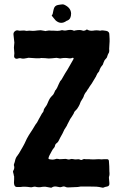

<svg xmlns="http://www.w3.org/2000/svg" viewBox="-20 -863 564 883"><path d="M217 0Q227 -7 239 -5Q244 -4 256 -2Q260 -2 266 -4Q273 -7 280 -4Q286 -1 292 -1Q300 -2 315 -2Q330 -2 338 -3Q342 -3 350 -5H362H397Q430 -5 436 -3L451 0H455Q464 -4 472 -5Q485 -7 483 -22Q481 -38 481 -44V-49Q485 -58 483 -75Q483 -83 482.5 -98Q482 -113 481 -121Q481 -130 473 -131H460Q457 -131 453 -130.5Q449 -130 447 -130Q439 -132 414 -130H404Q394 -130 390 -131H373Q366 -133 361 -130Q354 -125 348 -129Q341 -132 331 -130Q326 -129 318 -131Q308 -133 304 -131Q296 -128 288 -131Q282 -133 277 -132Q274 -132 268 -131.5Q262 -131 258 -131Q254 -130 248 -132Q240 -134 234 -131Q223 -127 206 -131Q202 -132 203 -136Q205 -146 218 -168Q222 -176 225 -179Q232 -186 233 -193Q234 -200 241 -205Q247 -209 250 -216Q252 -220 257.5 -231Q263 -242 267 -248Q269 -251 272 -258.5Q275 -266 276 -267Q282 -277 285 -281Q289 -287 289 -289Q290 -292 303 -316Q311 -327 319 -341Q322 -351 329 -356Q333 -360 335 -363Q343 -375 346 -382Q347 -384 348.5 -388.5Q350 -393 351 -395Q352 -396 354 -400Q356 -404 357 -405Q358 -406 360.5 -410.5Q363 -415 364 -417Q368 -432 379 -444Q379 -445 381.5 -449Q384 -453 386 -455Q388 -459 393.5 -467Q399 -475 402 -479L420 -509Q422 -511 422 -513Q427 -526 435 -534Q436 -534 438 -542Q442 -552 446 -557Q449 -560 453 -566Q454 -569 456.5 -576Q459 -583 461 -586Q462 -587 464 -589.5Q466 -592 467 -593Q471 -597 472 -600Q476 -613 478 -616Q484 -623 482 -638Q482 -643 484 -672V-684Q484 -687 483.5 -693Q483 -699 483 -702Q484 -718 469 -721Q450 -725 442 -722H439Q424 -725 408 -722Q392 -720 381 -727H378Q374 -725 372 -723Q364 -720 358 -723Q347 -727 326 -723Q322 -721 319 -722Q308 -728 289 -724Q278 -721 268 -724Q265 -725 255 -722Q251 -721 244 -721Q241 -721 235 -721.5Q229 -722 226 -722H216Q206 -724 193 -721Q190 -719 185 -721L167 -724Q165 -724 160.5 -723.5Q156 -723 153 -723Q139 -721 131 -721Q113 -723 103 -721H100Q92 -724 74 -722Q71 -721 63 -723Q55 -725 48 -719Q41 -713 42 -704Q44 -691 46 -667Q46 -664 45 -656Q44 -648 44 -644Q44 -636 46 -618Q46 -611 45 -607Q44 -599 49.5 -595Q55 -591 63 -594Q72 -597 80 -594Q88 -592 105 -596Q110 -598 116 -597Q136 -595 146 -595H162Q170 -597 176 -596Q186 -596 204 -594Q215 -594 220 -595Q223 -595 229.5 -596Q236 -597 240 -597Q242 -597 245.5 -596Q249 -595 251 -595Q257 -593 262 -595Q280 -598 296 -595Q302 -594 307 -595Q315 -599 318 -596Q320 -593 315 -586L291 -544Q281 -529 263 -497Q259 -493 257 -490L251 -478Q241 -454 237 -450Q235 -449 233 -445Q231 -441 231 -440Q226 -429 224 -427Q222 -425 218 -421Q214 -417 212 -414Q211 -413 208 -408Q203 -399 200 -391Q196 -383 195 -380Q194 -379 191 -374Q188 -369 186 -367Q181 -360 181 -356Q180 -348 173 -341Q170 -337 166 -328.5Q162 -320 159 -316Q150 -297 144 -291Q144 -290 143 -290L142 -288Q133 -272 113 -242Q104 -228 93 -203Q91 -199 88.5 -194.5Q86 -190 83 -184.5Q80 -179 78 -176Q76 -173 72.5 -166.5Q69 -160 67 -157Q66 -155 63 -151.5Q60 -148 60 -147Q52 -138 49 -123Q49 -121 47.5 -117Q46 -113 45 -110Q43 -104 44 -102Q49 -90 40 -76V-72L43 -60Q43 -59 43.5 -56Q44 -53 45 -52V-39Q43 -21 46 -12Q49 -3 58 -3H74Q93 -6 119 -2Q124 -1 131 -3Q140 -6 148 -3Q150 -2 164 -2Q185 -6 196 -3Q197 -3 213 0ZM218 -791Q220 -789 226 -781Q232 -773 236 -769Q260 -748 286 -767Q290 -769 291 -769Q307 -776 307 -801Q306 -828 274 -842Q272 -843 268 -843Q267 -843 258.5 -842Q250 -841 246 -840Q232 -837 228 -824Q227 -823 222 -798Q222 -797 220 -795Q218 -793 218 -792Z"/></svg>

Font: Gutenberg Clean
Style: Regular
Weight: 400
Designer: Nicola Manzari, Bruno Pierini
Foundry: Unio | Creative Solutions
Version: Version 1.001;PS 001.001;hotconv 1.0.88;makeotf.lib2.5.64775